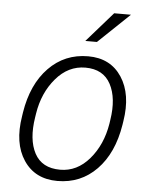

<svg xmlns="http://www.w3.org/2000/svg" viewBox="-53 -776 629 829"><g transform="rotate(5 261.5 -361.5)"><path d="M53.2 -272Q72.8 -395.5 142.1 -466.8Q211.4 -538.1 313 -538.1Q409.7 -538.1 458.5 -463.9Q507.3 -389.6 488.3 -272L485.8 -255.9Q465.8 -131.8 396.7 -61Q327.6 9.8 226.6 9.8Q129.4 9.8 80.3 -64Q31.2 -137.7 50.8 -255.9ZM107.4 -255.9Q91.8 -158.7 123.5 -99.1Q155.3 -39.6 234.4 -39.6Q307.6 -39.6 360.8 -101.6Q414.1 -163.6 429.2 -255.9L431.6 -272Q446.8 -367.7 414.8 -428Q382.8 -488.3 305.2 -488.3Q231 -488.3 177.5 -425.5Q124 -362.8 109.9 -272ZM408.2 -732.9H481L344.7 -603H294.4Z"/></g></svg>

Font: Franko
Style: Light Italic
Weight: 300
Designer: Google
Version: Version 1.200310; 2013